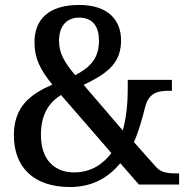

<svg xmlns="http://www.w3.org/2000/svg" viewBox="-20 -744 752 774"><path d="M263 10C357 10 421 -33 465 -86L540 0H702V-45H693C650 -45 628 -50 609 -71L520 -171C541 -219 554 -269 565 -312C580 -373 621 -378 662 -378H673V-422H495V-382C495 -334 490 -272 475 -218L317 -402C424 -452 468 -497 468 -582C468 -658 421 -724 299 -724C174 -724 119 -664 119 -573C119 -509 142 -463 191 -403C102 -364 36 -314 36 -199C36 -71 114 10 263 10ZM283 -441C238 -495 218 -530 218 -580C218 -637 247 -673 299 -673C356 -673 379 -634 379 -581C379 -513 349 -475 283 -441ZM279 -49C198 -49 145 -102 145 -199C145 -281 175 -329 226 -361L429 -127C396 -83 347 -49 279 -49Z"/></svg>

Font: Noto Serif Bengali SemiCondensed
Style: Regular
Weight: 400
Width: 4
Designer: Juan Bruce, Universal Thirst, Indian Type Foundry and the Monotype Design Team.
Foundry: Monotype Imaging Inc.
Version: Version 2.003